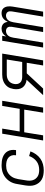

<svg xmlns="http://www.w3.org/2000/svg" viewBox="912 -1480 576 2440"><g transform="rotate(-90 1200.0 -260.0)"><path d="M256 8Q225 8 195 2.5Q165 -3 139.5 -17.5Q114 -32 96 -55Q78 -78 68.5 -106Q59 -134 59 -165.5Q59 -197 64 -228L81 -328Q85 -355 94.5 -382Q104 -409 121.5 -433.5Q139 -458 162 -477Q185 -496 211.5 -507.5Q238 -519 266 -523.5Q294 -528 321 -528Q347 -528 373.5 -524.5Q400 -521 423.5 -512Q447 -503 466.5 -487.5Q486 -472 498 -450Q510 -428 513.5 -402.5Q517 -377 513 -350L512 -344H447V-348Q452 -376 443.5 -401Q435 -426 415.5 -442Q396 -458 370 -464Q344 -470 317 -470Q297 -470 276 -466.5Q255 -463 236 -453.5Q217 -444 200.5 -429Q184 -414 172.5 -396Q161 -378 154.5 -358Q148 -338 144 -318L128 -218Q124 -196 124 -174Q124 -152 130 -132Q136 -112 149 -95.5Q162 -79 179.5 -68.5Q197 -58 218 -54Q239 -50 262 -50Q289 -50 317 -57.5Q345 -65 369 -83Q393 -101 410.5 -126Q428 -151 437 -178L496 -161Q483 -124 459.5 -91Q436 -58 403.5 -35Q371 -12 332.5 -2Q294 8 256 8Z M635 0 721 -520H786L749 -298H1037L1074 -520H1139L1053 0H988L1027 -240H739L700 0Z M1211 0 1406 -210Q1376 -213 1349.5 -226.5Q1323 -240 1307 -263.5Q1291 -287 1287.5 -317Q1284 -347 1289 -377Q1293 -398 1300 -418Q1307 -438 1321 -455.5Q1335 -473 1353 -486Q1371 -499 1391.5 -506.5Q1412 -514 1432.5 -517Q1453 -520 1474 -520H1739L1653 0H1588L1622 -208H1488L1295 0ZM1442 -266H1632L1664 -462H1473Q1453 -462 1433 -457Q1413 -452 1395 -439.5Q1377 -427 1366.5 -407.5Q1356 -388 1353 -368Q1349 -347 1353 -327Q1357 -307 1369.5 -292.5Q1382 -278 1401.5 -272Q1421 -266 1442 -266Z M1816 0 1902 -520H1965L1957 -470Q1965 -483 1975.5 -494Q1986 -505 1999 -513Q2012 -521 2027 -524.5Q2042 -528 2056 -528Q2073 -528 2088.5 -523Q2104 -518 2116 -507Q2128 -496 2134 -481Q2140 -466 2142 -449Q2150 -466 2161 -481Q2172 -496 2186 -507Q2200 -518 2217.5 -523Q2235 -528 2252 -528Q2269 -528 2284.5 -523.5Q2300 -519 2311 -508.5Q2322 -498 2328.5 -483.5Q2335 -469 2337.5 -453.5Q2340 -438 2339.5 -421.5Q2339 -405 2336 -388L2272 0H2209L2275 -398Q2277 -412 2276 -426Q2275 -440 2267.5 -451Q2260 -462 2247.5 -467Q2235 -472 2221 -472Q2205 -472 2188.5 -464Q2172 -456 2161.5 -441.5Q2151 -427 2145.5 -410.5Q2140 -394 2137 -378L2075 0H2013L2079 -398Q2081 -412 2080 -426Q2079 -440 2071.5 -451Q2064 -462 2051.5 -467Q2039 -472 2025 -472Q2008 -472 1992 -464Q1976 -456 1965 -441.5Q1954 -427 1949 -410.5Q1944 -394 1941 -378L1879 0Z"/></g></svg>

Font: Iosevka Light Extended
Style: Italic
Weight: 300
Width: 7
Italic angle: -9°
Monospace: yes
Designer: Belleve Invis
Foundry: Belleve Invis
Version: Version 32.5.0; ttfautohint (v1.8.4)